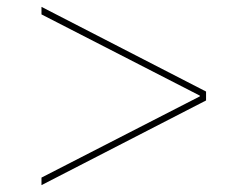

<svg xmlns="http://www.w3.org/2000/svg" viewBox="-20 -570 692 560"><path d="M563 -291 101 -528V-550L581 -303V-277L101 -30V-52L563 -289Z"/></svg>

Font: M PLUS 1p Thin
Style: Regular
Weight: 250
Version: Version 1.062